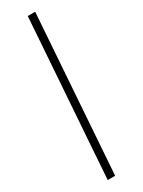

<svg xmlns="http://www.w3.org/2000/svg" viewBox="-240 -718 715 963"><g transform="rotate(-30 117.5 -236.5)"><path d="M65 220 129 -693H172L108 220Z"/></g></svg>

Font: Ancizar Sans Thin
Style: Italic
Weight: 100
Italic angle: -4°
Designer: Cesar Puertas, Viviana Monsalve, Julian Moncada, Julian Prieto, Jose Castro, Mariel Hernandez, Felipe Aragon, Sara Alarc
Version: Version 8.100